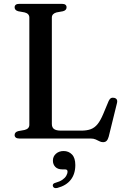

<svg xmlns="http://www.w3.org/2000/svg" viewBox="-20 -720 656 998"><path d="M307 -661.5 274 -655.5Q262.5 -652.5 256 -645.8Q249.5 -639 249.5 -628.5V-76Q249.5 -57.5 261 -49.2Q272.5 -41 297 -41H402.5Q431.5 -41 451.8 -48.5Q472 -56 487.2 -74.8Q502.5 -93.5 517 -128.5L545 -195.5Q550 -206 556.8 -209.8Q563.5 -213.5 573 -211.5Q583 -209.5 587 -202.8Q591 -196 588 -184L545 -9.5Q541 5 534.2 12Q527.5 19 515.5 19Q505.5 19 496.8 14.2Q488 9.5 477.2 4.8Q466.5 0 450.5 0H80.5Q68 0 62 -5Q56 -10 56 -18Q56 -33.5 75 -38.5L108 -44.5Q120 -47.5 126.2 -54.2Q132.5 -61 132.5 -71.5V-628.5Q132.5 -639 126.2 -645.8Q120 -652.5 108 -655.5L75 -661.5Q56 -666.5 56 -682Q56 -690.5 62 -695.2Q68 -700 80.5 -700H301.5Q314.5 -700 320.2 -695.2Q326 -690.5 326 -682Q326 -666.5 307 -661.5ZM304.5 160.5Q280 160.5 267.5 147.5Q255 134.5 255 115Q255 93 271 79Q287 65 310.5 65Q337 65 354.2 83Q371.5 101 371.5 138Q371.5 184 347.8 214.5Q324 245 277.5 257Q268 259 262.5 256.5Q257 254 255 248Q253 242 256.2 237Q259.5 232 268.5 230Q290 224 303.8 214.8Q317.5 205.5 324.2 194Q331 182.5 331 171.5Q331 160.5 318 160.5Z"/></svg>

Font: Fraunces 11pt
Style: Regular
Weight: 400
Version: Version 1.000;[b76b70a41]